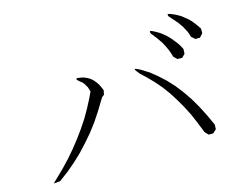

<svg xmlns="http://www.w3.org/2000/svg" viewBox="-93 -952 1186 945"><g transform="rotate(-15 500.0 -479.0)"><path d="M321.3 -619.1 336.9 -617.2 351.6 -613.3 365.2 -607.4 378.9 -599.6 391.6 -588.9 402.3 -576.2 412.1 -562.5 419.9 -546.9 427.7 -528.3 422.9 -505.9 411.1 -497.1 373 -434.6 341.8 -387.7 308.6 -343.8 272.5 -301.8 234.4 -260.7 194.3 -222.7 150.4 -185.5 104.5 -151.4 71.3 -148.4 131.8 -207 169.9 -247.1 205.1 -288.1 238.3 -330.1 269.5 -373 298.8 -417 325.2 -462.9 349.6 -509.8 363.3 -539.1 356.4 -562.5 344.7 -582 337.9 -590.8 328.1 -598.6 314.5 -610.4Q306.6 -621.1 321.3 -619.1ZM812.5 -300.8 789.1 -346.7 764.6 -388.7 739.3 -428.7 711.9 -465.8 682.6 -500 651.4 -532.2 620.1 -561.5 609.4 -575.2Q590.8 -597.7 617.2 -585L630.9 -578.1L669.9 -553.7L706.1 -524.4L741.2 -492.2L774.4 -456.1L805.7 -416L835 -373L862.3 -326.2L887.7 -276.4L912.1 -223.6L911.1 -200.2L893.6 -183.6H870.1L853.5 -201.2L833 -252.9ZM790 -632.8 783.2 -648.4 775.4 -664.1 767.6 -678.7 748 -707 723.6 -738.3Q716.8 -755.9 733.4 -748L752 -738.3L768.6 -728.5L784.2 -716.8L798.8 -704.1L812.5 -690.4L825.2 -674.8L837.9 -659.2L849.6 -641.6L859.4 -623L858.4 -598.6L841.8 -582L817.4 -583L800.8 -599.6L795.9 -616.2ZM900.4 -701.2 885.7 -728.5 867.2 -754.9 844.7 -780.3 830.1 -796.9Q822.3 -813.5 839.8 -806.6L857.4 -799.8L875 -791L891.6 -781.2L906.2 -769.5L920.9 -757.8L934.6 -744.1L946.3 -729.5L958 -713.9L968.8 -697.3V-673.8L952.1 -655.3H928.7L910.2 -671.9L906.2 -686.5Z"/></g></svg>

Font: B2 Hana
Style: Regular
Weight: 500
Version: 2020-08-05; (max)